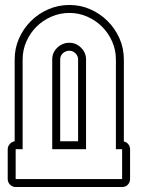

<svg xmlns="http://www.w3.org/2000/svg" viewBox="-20 -752 582 772"><path d="M503 -32Q503 -19 494 -9.5Q485 0 471 0H43Q30 0 20.5 -9.5Q11 -19 11 -32V-152Q11 -163 19 -172.5Q27 -182 39 -184V-513Q39 -558 56.5 -597.5Q74 -637 104 -667Q134 -697 174 -714.5Q214 -732 259 -732Q304 -732 343.5 -714.5Q383 -697 413 -667Q443 -637 460.5 -597.5Q478 -558 478 -513V-183Q489 -181 496 -172Q503 -163 503 -152ZM294 -513Q294 -527 283.5 -537.5Q273 -548 259 -548Q244 -548 233 -538Q222 -528 222 -513V-184H294ZM326 -152H190V-513Q190 -541 210.5 -560.5Q231 -580 259 -580Q286 -580 306 -560Q326 -540 326 -513ZM471 -152H446V-513Q446 -551 431 -585Q416 -619 390.5 -644.5Q365 -670 331 -685Q297 -700 259 -700Q221 -700 186.5 -685Q152 -670 126.5 -644.5Q101 -619 86 -585Q71 -551 71 -513V-152H43V-32H471Z"/></svg>

Font: Lichte PostBus
Style: Regular
Weight: 400
Designer: Peter Wiegel
Version: Version 1.001